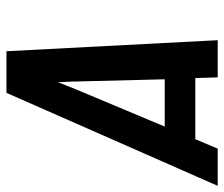

<svg xmlns="http://www.w3.org/2000/svg" viewBox="-90 -640 710 609"><g transform="rotate(-90 265.5 -335.0)"><path d="M-19 0 276 -670H408L443 0H325L323 -71H129L99 0ZM169 -168H319L312 -447Q312 -462 311 -477Q310 -492 310 -507Q304 -492 298 -477Q292 -462 286 -447Z"/></g></svg>

Font: Lode Term
Style: Bold Italic
Weight: 700
Italic angle: -11°
Monospace: yes
Designer: Belleve Invis
Foundry: Belleve Invis
Version: Version 29.2.0